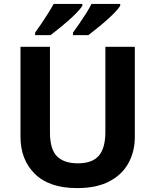

<svg xmlns="http://www.w3.org/2000/svg" viewBox="-20 -954 796 984"><path d="M671 -252Q671 -178 638.5 -118.5Q606 -59 540.5 -24.5Q475 10 375 10Q233 10 159 -62.5Q85 -135 85 -254V-714H236V-277Q236 -189 272 -153Q308 -117 379 -117Q453 -117 486.5 -156Q520 -195 520 -278V-714H671ZM596 -924Q588 -911 569 -891Q550 -871 525 -849Q500 -827 475.5 -807.5Q451 -788 433 -774H354V-787Q368 -806 386 -832Q404 -858 421 -885Q438 -912 449 -934H596ZM402 -924Q394 -911 375 -891Q356 -871 331 -849Q306 -827 281.5 -807.5Q257 -788 239 -774H160V-787Q174 -806 191.5 -832Q209 -858 226 -885Q243 -912 255 -934H402Z"/></svg>

Font: Noto Sans Lisu
Style: Regular
Weight: 400
Designer: Monotype Design Team. David Williams.
Foundry: Monotype Imaging Inc.
Version: Version 2.102